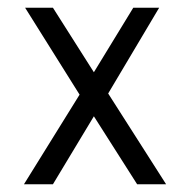

<svg xmlns="http://www.w3.org/2000/svg" viewBox="-20 -477 490 497"><path d="M42 0 186 -232 45 -457H117L223 -290L325 -457H392L260 -235L410 0H335L223 -176L117 0Z"/></svg>

Font: Inconsolata SemiCondensed
Style: Regular
Weight: 400
Width: 4
Monospace: yes
Designer: Raph Levien, Cyreal, Brenton Simpson
Foundry: Raph Levien, Cyreal, Google
Version: Version 3.000; ttfautohint (v1.8.2.53-6de2)